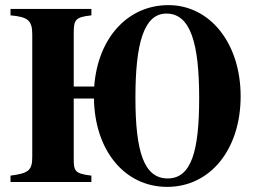

<svg xmlns="http://www.w3.org/2000/svg" viewBox="-20 -711 995 750"><path d="M630 -658C725 -658 758 -540 758 -328C758 -122 728 -14 635 -14C542 -14 509 -119 509 -330C509 -539 541 -658 630 -658ZM268 -373V-577C268 -633 272 -644 337 -651V-676H21V-651C88 -645 106 -632 106 -577V-98C106 -45 91 -34 21 -25V0H337V-25C268 -33 268 -45 268 -98V-326H347C350 -123 467 19 633 19C801 19 920 -127 920 -335C920 -541 801 -691 638 -691C479 -691 362 -563 348 -373Z"/></svg>

Font: XITS
Style: Bold
Weight: 700
Designer: MicroPress Inc., with final additions and corrections provided by Coen Hoffman, Elsevier (retired)
Version: Version 1.302